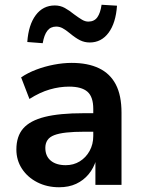

<svg xmlns="http://www.w3.org/2000/svg" viewBox="-20 -779 598 809"><path d="M229 10Q178 10 137 -11Q96 -32 72.5 -68Q49 -104 49 -149Q49 -205 78 -238Q107 -271 169 -286.5Q231 -302 332 -302H389V-224H336Q291 -224 259.5 -220.5Q228 -217 208.5 -209.5Q189 -202 180 -188.5Q171 -175 171 -156Q171 -121 194 -102Q217 -83 257 -83Q290 -83 316 -99Q342 -115 357.5 -143Q373 -171 373 -206V-320Q373 -371 348.5 -392.5Q324 -414 271 -414Q231 -414 189.5 -402Q148 -390 104 -362L69 -453Q97 -472 132.5 -485.5Q168 -499 207 -506.5Q246 -514 282 -514Q350 -514 397 -491.5Q444 -469 468 -423Q492 -377 492 -304V0H382V-105H385Q375 -71 353.5 -45Q332 -19 301 -4.5Q270 10 229 10ZM160 -597 95 -602Q100 -674 130.5 -715Q161 -756 211 -756Q234 -756 253 -745.5Q272 -735 293 -718Q312 -704 325.5 -696Q339 -688 352 -688Q377 -688 390 -706Q403 -724 408 -759L473 -755Q468 -682 437.5 -641Q407 -600 358 -600Q336 -600 317 -609.5Q298 -619 274 -639Q257 -653 244 -660Q231 -667 217 -667Q193 -667 179.5 -649.5Q166 -632 160 -597Z"/></svg>

Font: Nunitoga
Style: Bold
Weight: 700
Designer: Vernon Adams
Foundry: Vernon Adams
Version: Version 1.0